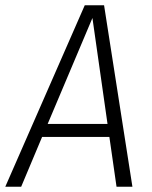

<svg xmlns="http://www.w3.org/2000/svg" viewBox="-40 -705 574 725"><path d="M400 0 373 -188H119L40 0H-20L280 -685H353L460 0ZM140 -237H366L309 -637Z"/></svg>

Font: Fira Sans Condensed Light
Style: Italic
Weight: 300
Width: 3
Italic angle: -8°
Designer: Carrois Corporate & Edenspiekermann AG
Foundry: Carrois Corporate GbR & Edenspiekermann AG
Version: Version 4.203